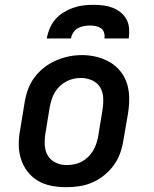

<svg xmlns="http://www.w3.org/2000/svg" viewBox="-20 -770 640 798"><path d="M254 8Q223 8 192.5 2Q162 -4 137 -19Q112 -34 94 -57.5Q76 -81 67 -109.5Q58 -138 58 -169.5Q58 -201 64 -232L82 -342Q86 -369 95.5 -396Q105 -423 122 -446.5Q139 -470 162.5 -488.5Q186 -507 212.5 -518.5Q239 -530 266 -535.5Q293 -541 321 -541Q353 -541 382.5 -533.5Q412 -526 437.5 -511Q463 -496 481.5 -472.5Q500 -449 508.5 -420.5Q517 -392 517 -360.5Q517 -329 512 -298L493 -188Q489 -161 479.5 -134Q470 -107 453 -83.5Q436 -60 413 -41.5Q390 -23 363.5 -11.5Q337 0 309 4Q281 8 254 8ZM256 -84Q272 -84 288 -87Q304 -90 318.5 -97.5Q333 -105 345.5 -117Q358 -129 366.5 -143Q375 -157 380 -172Q385 -187 388 -203L406 -313Q410 -338 409 -362.5Q408 -387 396.5 -406.5Q385 -426 363 -436Q341 -446 317 -446Q301 -446 285.5 -442.5Q270 -439 255.5 -431.5Q241 -424 229 -412.5Q217 -401 208.5 -387Q200 -373 195 -357.5Q190 -342 187 -327L169 -217Q165 -193 166 -168.5Q167 -144 178 -124.5Q189 -105 210.5 -94.5Q232 -84 256 -84Q256 -84 256 -84Q256 -84 256 -84ZM174 -610Q178 -631 186.5 -651.5Q195 -672 209.5 -689Q224 -706 243.5 -718Q263 -730 284 -737.5Q305 -745 326 -747.5Q347 -750 368 -750Q389 -750 409 -747.5Q429 -745 447.5 -738Q466 -731 481.5 -718.5Q497 -706 506 -689Q515 -672 516.5 -651.5Q518 -631 515 -610H414Q416 -622 412.5 -634Q409 -646 399.5 -652.5Q390 -659 378 -661.5Q366 -664 354 -664Q341 -664 328 -661.5Q315 -659 303.5 -652.5Q292 -646 284.5 -634.5Q277 -623 275 -610Z"/></svg>

Font: Iosevka Slab Semibold Extended
Style: Italic
Weight: 600
Width: 7
Italic angle: -9°
Monospace: yes
Designer: Belleve Invis
Foundry: Belleve Invis
Version: Version 11.1.0; ttfautohint (v1.8.3)